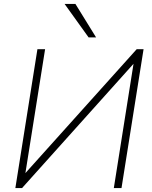

<svg xmlns="http://www.w3.org/2000/svg" viewBox="-20 -955 772 975"><path d="M58 0 170 -705H209L109 -76L674 -705H709L597 0H558L658 -631L92 0ZM430 -765 308 -935H363L468 -765Z"/></svg>

Font: Nunito Sans ExtraLight
Style: Italic
Weight: 200
Italic angle: -9°
Designer: Vernon Adams
Foundry: Vernon Adams
Version: Version 3.006; ttfautohint (v1.8.3)